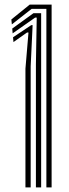

<svg xmlns="http://www.w3.org/2000/svg" viewBox="-20 -820 301 840"><path d="M182.9 0V-781.2H118.4L31.8 -713.3L29.7 -734.9L110.2 -800H205.8V0ZM91.3 0V-519.5L104.6 -677.6L98.5 -677.9L38.9 -635.9L37.1 -657L116.7 -710H122.7L114.2 -529.5V0ZM137.1 0V-539.5L140.7 -743.1H133.8L35.3 -674L33.6 -695.1L126.5 -762.3H160V-549.5V0Z"/></svg>

Font: Big Shoulders Inline Text Thin
Style: Regular
Weight: 100
Designer: Patric King
Foundry: XO Type Co
Version: Version 2.002